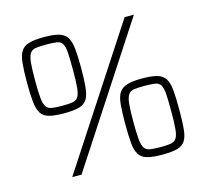

<svg xmlns="http://www.w3.org/2000/svg" viewBox="-102 -812 1006 937"><g transform="rotate(-15 401.0 -344.0)"><path d="M196 -311Q149 -311 121 -318.5Q93 -326 80 -346.5Q67 -367 63 -405Q59 -443 59 -503Q59 -563 63 -601Q67 -639 80 -659.5Q93 -680 121 -688Q149 -696 196 -696Q244 -696 271.5 -688Q299 -680 312 -659.5Q325 -639 329 -601Q333 -563 333 -503Q333 -443 329 -405Q325 -367 312 -346.5Q299 -326 271.5 -318.5Q244 -311 196 -311ZM153 0 602 -688H649L200 0ZM196 -349Q229 -349 248 -352Q267 -355 276.5 -369Q286 -383 289 -414.5Q292 -446 292 -503Q292 -560 290 -591.5Q288 -623 279 -637.5Q270 -652 250.5 -655Q231 -658 196 -658Q164 -658 144.5 -655Q125 -652 115.5 -637.5Q106 -623 103 -591.5Q100 -560 100 -503Q100 -446 103 -414.5Q106 -383 115.5 -369Q125 -355 144.5 -352Q164 -349 196 -349ZM607 8Q559 8 531.5 0.5Q504 -7 490.5 -27.5Q477 -48 473.5 -86Q470 -124 470 -184Q470 -244 473.5 -282Q477 -320 490.5 -340.5Q504 -361 531.5 -369Q559 -377 607 -377Q655 -377 682.5 -369Q710 -361 723 -340.5Q736 -320 739.5 -282Q743 -244 743 -184Q743 -124 739.5 -86Q736 -48 723 -27.5Q710 -7 682.5 0.5Q655 8 607 8ZM607 -30Q640 -30 659 -33Q678 -36 687.5 -50Q697 -64 700 -95.5Q703 -127 703 -184Q703 -241 701 -272.5Q699 -304 690 -318.5Q681 -333 661.5 -336Q642 -339 607 -339Q574 -339 555 -336Q536 -333 526.5 -318.5Q517 -304 514 -272.5Q511 -241 511 -184Q511 -127 514 -95.5Q517 -64 526.5 -50Q536 -36 555 -33Q574 -30 607 -30Z"/></g></svg>

Font: Saira ExtraLight
Style: Regular
Weight: 200
Designer: Hector Gatti with collaboration of the Omnibus-Type team
Foundry: Omnibus-Type
Version: Version 1.100; ttfautohint (v1.8.3)